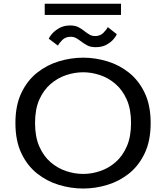

<svg xmlns="http://www.w3.org/2000/svg" viewBox="-20 -1022 915 1052"><path d="M436 11Q369 11 303.2 -8.8Q237.5 -28.5 183.5 -71.2Q129.5 -114 97 -182.5Q64.5 -251 64.5 -348Q64.5 -444.5 97 -512.8Q129.5 -581 183.5 -623.8Q237.5 -666.5 303.2 -686.2Q369 -706 436 -706Q502 -706 567.5 -686.2Q633 -666.5 686.8 -623.8Q740.5 -581 773 -512.8Q805.5 -444.5 805.5 -348Q805.5 -251 773 -182.5Q740.5 -114 686.8 -71.2Q633 -28.5 567.5 -8.8Q502 11 436 11ZM436 -69Q482 -69 528.2 -84.5Q574.5 -100 613 -133.2Q651.5 -166.5 674.8 -219.8Q698 -273 698 -348Q698 -423 674.8 -475.8Q651.5 -528.5 613 -561.8Q574.5 -595 528.2 -610.5Q482 -626 436 -626Q389 -626 342.5 -610.5Q296 -595 257.2 -561.8Q218.5 -528.5 195.2 -475.8Q172 -423 172 -348Q172 -273 195.2 -219.8Q218.5 -166.5 257.2 -133.2Q296 -100 342.5 -84.5Q389 -69 436 -69ZM504 -763.5Q475.5 -763.5 456.8 -774Q438 -784.5 423 -796Q410.5 -805.5 397.5 -813Q384.5 -820.5 367.5 -820.5Q339.5 -820.5 322 -803.5Q304.5 -786.5 297.5 -772L247 -810Q250.5 -819.5 265.2 -836.8Q280 -854 305 -868.2Q330 -882.5 364.5 -882.5Q392.5 -882.5 411 -872.5Q429.5 -862.5 444 -850.5Q457.5 -840 470.8 -832.2Q484 -824.5 501.5 -824.5Q529 -824.5 546.2 -841.8Q563.5 -859 570.5 -873.5L620 -834.5Q616.5 -824.5 602.5 -807.8Q588.5 -791 564 -777.2Q539.5 -763.5 504 -763.5ZM225 -940V-1001.5H643V-940Z"/></svg>

Font: Trispace SemiExpanded
Style: Regular
Weight: 400
Width: 6
Designer: Tyler Finck
Foundry: Etcetera Type Company
Version: Version 1.210; ttfautohint (v1.8.3)